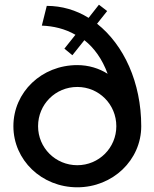

<svg xmlns="http://www.w3.org/2000/svg" viewBox="-20 -787 654 817"><path d="M393 -686 436 -740 401 -767 357 -711C304 -744 243 -762 179 -762L158 -678C207 -676 256 -665 301 -639L254 -580L288 -552L339 -616C380 -584 415 -536 438 -473C402 -496 357 -510 309 -510C157 -510 37 -395 37 -250C37 -106 157 10 309 10C460 10 581 -106 581 -250C581 -436 507 -596 393 -686ZM309 -84C216 -84 142 -158 142 -250C142 -343 216 -417 309 -417C401 -417 475 -343 475 -250C475 -158 401 -84 309 -84Z"/></svg>

Font: Oakes Medium
Style: Regular
Weight: 500
Designer: Samuel Oakes
Foundry: Samuel Oakes
Version: Version 1.003;PS 001.003;hotconv 1.0.88;makeotf.lib2.5.64775